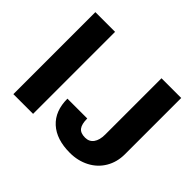

<svg xmlns="http://www.w3.org/2000/svg" viewBox="-157 -939 1177 1177"><g transform="rotate(45 432.0 -350.5)"><path d="M236.3 0H65.4V-710.9H236.3ZM638.7 -710.9H809.6V-223.1Q809.6 -155.3 778.1 -102.1Q746.6 -48.8 690.2 -19.5Q633.8 9.8 564.5 9.8Q448.2 9.8 383.8 -48.8Q319.3 -107.4 319.3 -214.8H491.2Q491.2 -166 508.1 -144Q524.9 -122.1 564.5 -122.1Q600.1 -122.1 619.4 -148.7Q638.7 -175.3 638.7 -223.1Z"/></g></svg>

Font: Roboto
Style: Regular
Weight: 900
Designer: Google
Version: Version 2.001171; 2014